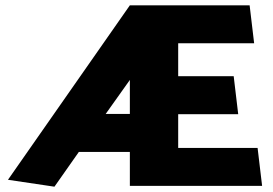

<svg xmlns="http://www.w3.org/2000/svg" viewBox="-20 -700 1027 723"><path d="M469 -399 378 -271H469ZM967 0H469V-128H277L185 3L10 -23L469 -680H920L937 -537H651V-413H860L877 -270H651V-143H950Z"/></svg>

Font: Palanquin Dark
Style: Bold
Weight: 700
Designer: Pria Ravichandran
Version: Version 1.000